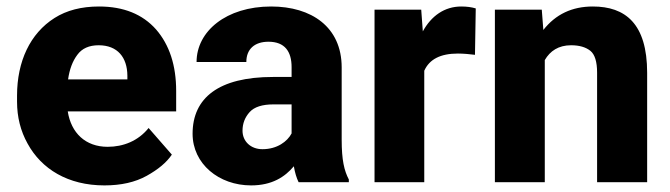

<svg xmlns="http://www.w3.org/2000/svg" viewBox="-20 -558 2051 588"><path d="M299.8 9.8C351.1 9.8 394 0 429.2 -19.5C464.4 -39.1 490.2 -60.5 506.3 -84.5L435.1 -166C403.3 -126.5 357.9 -108.4 309.6 -108.4C241.7 -108.4 197.8 -150.9 187.5 -216.8H519.5V-279.3C519.5 -357.9 499 -420.4 458 -467.8C416.5 -514.6 358.4 -538.1 283.2 -538.1C229.5 -538.1 184.1 -526.4 147 -502.9C72.3 -455.6 32.2 -370.1 32.2 -265.1V-246.6C32.2 -199.7 43 -156.7 64.5 -118.2C106.9 -40.5 188 9.8 299.8 9.8ZM282.2 -419.4C340.3 -419.4 369.6 -381.8 370.1 -326.7V-314.9H188.5C192.9 -345.7 202.1 -370.6 216.8 -390.1C231 -409.7 252.9 -419.4 282.2 -419.4Z M1048.3 0V-8.3C1034.2 -35.2 1026.4 -67.4 1026.4 -130.4V-351.6C1026.4 -475.6 933.6 -538.1 810.5 -538.1C672.4 -538.1 582 -461.9 582 -368.2H734.4C734.4 -407.7 759.8 -430.2 802.2 -430.2C852.5 -430.2 873 -399.9 873 -352.5V-322.3H815.9C649.9 -322.3 569.8 -258.3 569.8 -148.4C569.8 -56.2 650.4 9.8 749 9.8C813 9.8 852.5 -16.1 879.9 -48.8C883.3 -28.8 888.2 -12.7 894.5 0ZM783.7 -101.1C748 -101.1 722.7 -125 722.7 -157.7C722.7 -179.7 730 -198.7 744.6 -214.8C758.8 -230.5 783.2 -238.3 817.4 -238.3H873V-149.4C859.9 -124.5 828.6 -101.1 783.7 -101.1Z M1437 -532.2C1424.3 -536.1 1409.7 -538.1 1392.6 -538.1C1341.3 -538.1 1300.8 -509.3 1274.9 -461.9L1270 -528.3H1127V0H1279.3V-341.3C1294.9 -376.5 1329.1 -394 1382.3 -394C1397.5 -394 1420.9 -392.1 1434.6 -390.1Z M1729 -419.4C1754.4 -419.4 1773.9 -413.6 1788.1 -402.3C1801.8 -391.1 1808.6 -368.7 1808.6 -335.4V0H1961.9V-335C1961.9 -486.3 1894.5 -538.1 1795.4 -538.1C1731.9 -538.1 1681.6 -514.2 1644 -466.3L1639.2 -528.3H1495.6V0H1648.4V-374C1664.6 -401.9 1690.4 -419.4 1729 -419.4Z"/></svg>

Font: Vazirmatn ExtraBold
Style: Regular
Weight: 800
Designer: Saber Rastikerdar
Foundry: Saber Rastikerdar
Version: Version 33.003